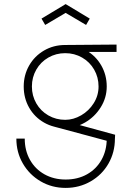

<svg xmlns="http://www.w3.org/2000/svg" viewBox="-20 -733 660 939"><path d="M96 -310Q96 -366 122.5 -412.5Q149 -459 195.5 -486Q242 -513 299 -513Q356 -513 402.5 -486Q449 -459 475.5 -412.5Q502 -366 502 -310Q502 -255 472.5 -208Q443 -161 396 -134Q349 -107 299 -107Q242 -107 195.5 -133.5Q149 -160 122.5 -206.5Q96 -253 96 -310ZM60 -55H101Q101 3 126.5 48.5Q152 94 197.5 119.5Q243 145 301 145Q360 145 405.5 119.5Q451 94 476.5 48.5Q502 3 502 -55H542Q542 12 510.5 67Q479 122 423.5 154Q368 186 301 186Q234 186 179 154Q124 122 92 67Q60 12 60 -55ZM247 -113 268 -149 543 -74Q542 -60 542 -53.5Q542 -47 541 -34ZM462 -310Q462 -355 440.5 -392.5Q419 -430 381.5 -451.5Q344 -473 299 -473Q254 -473 216.5 -451.5Q179 -430 157.5 -392.5Q136 -355 136 -310Q136 -265 157.5 -227.5Q179 -190 216.5 -168.5Q254 -147 299 -147Q339 -147 377 -169Q415 -191 438.5 -228.5Q462 -266 462 -310ZM299 -513 550 -515V-479H299ZM183 -642 301 -713 419 -642 401 -611 301 -670 201 -611Z"/></svg>

Font: Lineal Thin
Style: Regular
Weight: 200
Designer: Created by Frank Adebiaye with contributions from Anton Moglia & Ariel Martín Pérez
Created by Frank ADEBIAYE with FontF
Foundry: Velvetyne Type Foundry
Version: Version 2.000;Glyphs 3.2 (3227)